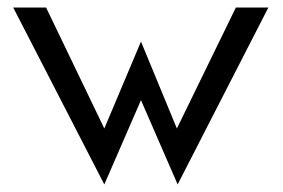

<svg xmlns="http://www.w3.org/2000/svg" viewBox="-20 -471 750 508"><path d="M15 -451 256 17 353 -206 450 17 690 -451H604L448 -131L353 -361L256 -131L102 -451Z"/></svg>

Font: Charger Sport
Style: DfBdNrw
Weight: 400
Designer: Jasper
Foundry: Cannot Into Space Fonts
Version: Version 1.1